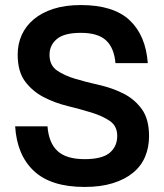

<svg xmlns="http://www.w3.org/2000/svg" viewBox="-20 -730 650 760"><path d="M315 10Q182 10 114.5 -53Q47 -116 40 -230H168Q173 -164 208 -132Q243 -100 315 -100Q384 -100 414 -125Q444 -150 444 -192Q444 -231 415 -251Q386 -271 342 -284.5Q298 -298 247 -310.5Q196 -323 152 -346Q108 -369 79 -408Q50 -447 50 -514Q50 -556 66 -591.5Q82 -627 113.5 -653.5Q145 -680 191.5 -695Q238 -710 300 -710Q429 -710 493 -650Q557 -590 565 -480H437Q432 -540 400 -570Q368 -600 300 -600Q234 -600 205 -575.5Q176 -551 176 -513Q176 -472 205 -451.5Q234 -431 278 -418Q322 -405 373 -393.5Q424 -382 468 -360Q512 -338 541 -298.5Q570 -259 570 -191Q570 -147 554.5 -110Q539 -73 507 -46.5Q475 -20 427 -5Q379 10 315 10Z"/></svg>

Font: PT Root UI Bold
Style: Regular
Weight: 700
Designer: Vitaly Kuzmin
Foundry: ParaType Ltd.
Version: Version 2.000G